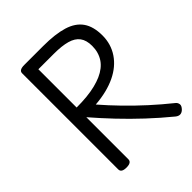

<svg xmlns="http://www.w3.org/2000/svg" viewBox="-242 -1018 1178 1178"><g transform="rotate(-45 347.0 -429.0)"><path d="M169 14Q147 14 136 7Q125 0 125 -14V-848Q125 -862 136.5 -868.5Q148 -875 170 -875H334Q439 -875 506 -854.5Q573 -834 605.5 -787.5Q638 -741 638 -663Q638 -626 628 -592.5Q618 -559 598.5 -530Q579 -501 551 -477.5Q523 -454 486.5 -436.5Q450 -419 405.5 -408Q361 -397 309 -393Q360 -334 416.5 -276Q473 -218 534 -162.5Q595 -107 661 -54Q672 -46 675 -30.5Q678 -15 659 4Q646 16 632 16.5Q618 17 603 5Q531 -54 462.5 -118Q394 -182 331.5 -248Q269 -314 213 -379V-14Q213 0 202 7Q191 14 169 14ZM213 -463Q261 -463 301.5 -467Q342 -471 376.5 -479.5Q411 -488 438 -500Q465 -512 486 -528.5Q507 -545 520.5 -565.5Q534 -586 541 -610.5Q548 -635 548 -663Q548 -712 526.5 -741Q505 -770 460.5 -782.5Q416 -795 348 -795H213Z"/></g></svg>

Font: Playwrite AT
Style: Regular
Weight: 400
Designer: Veronika Burian, José Scaglione
Foundry: TypeTogether
Version: Version 1.002